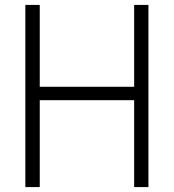

<svg xmlns="http://www.w3.org/2000/svg" viewBox="-20 -760 706 780"><path d="M83 0V-740H141.5V-407.5H525V-740H583V0H525V-353H141.5V0Z"/></svg>

Font: Encode Sans SmCnd Lt
Style: Regular
Weight: 300
Width: 4
Designer: Multiple Designers
Foundry: Impallari Type
Version: Version 3.002; ttfautohint (v1.8.3) -l 8 -r 50 -G 200 -x 14 